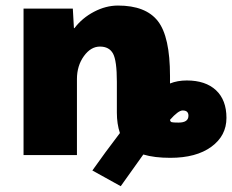

<svg xmlns="http://www.w3.org/2000/svg" viewBox="-20 -550 823 681"><path d="M63.5 0V-519.5H238.3L242.2 -450.2H244.1Q271.5 -486.3 313.5 -508.3Q355.5 -530.3 398.4 -530.3Q497.1 -530.3 540 -475.1Q583 -419.9 583 -280.3V-253.9Q609.4 -264.6 642.6 -264.6Q709 -264.6 746.1 -230Q783.2 -195.3 783.2 -131.8Q783.2 -68.4 729.5 -29.3Q675.8 9.8 584 9.8Q527.3 9.8 488.3 -2Q467.8 26.4 408.2 110.4L307.6 54.7Q351.6 -7.8 405.3 -78.1Q394.5 -110.4 394.5 -150.4V-259.8Q394.5 -335 380.9 -359.9Q367.2 -384.8 334.5 -384.8Q301.8 -384.8 277.3 -350.6Q252.9 -316.4 252.9 -269.5V0ZM583 -125Q584 -118.2 588.9 -116.7Q593.8 -115.2 613.3 -115.2Q648.4 -115.2 648.4 -139.6Q648.4 -158.2 627.9 -158.2Q612.3 -158.2 583 -125Z"/></svg>

Font: GenEi M Gothic v2 Black
Style: Regular
Weight: 900
Version: Version 2.0